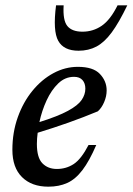

<svg xmlns="http://www.w3.org/2000/svg" viewBox="-20 -690 498 721"><path d="M341.5 -145.5Q315.5 -85 289.2 -50.8Q263 -16.5 232.2 -2.8Q201.5 11 161.5 11Q99 11 62.8 -24.8Q26.5 -60.5 26.5 -127.5Q26.5 -193 46.8 -249.8Q67 -306.5 101.8 -349Q136.5 -391.5 180.5 -415.2Q224.5 -439 272.5 -439Q330 -439 355.2 -412.2Q380.5 -385.5 380.5 -350.5Q380.5 -328.5 371.2 -306.8Q362 -285 347.5 -272Q293.5 -249.5 236.2 -229.2Q179 -209 121.5 -191.5Q118.5 -169.5 118.5 -149.5Q118.5 -98 139.2 -76.8Q160 -55.5 193.5 -55.5Q228.5 -55.5 256.8 -74Q285 -92.5 312.5 -145.5ZM258 -401.5Q224.5 -401.5 198.8 -376.8Q173 -352 155 -313Q137 -274 128 -231.5Q198 -253.5 235.2 -273.8Q272.5 -294 286.5 -314.5Q300.5 -335 300.5 -357Q300.5 -377 289.8 -389.2Q279 -401.5 258 -401.5ZM289.5 -571Q329.5 -571 362 -593.2Q394.5 -615.5 421.5 -670H458Q427 -605.5 399.5 -568.2Q372 -531 342.2 -515.2Q312.5 -499.5 275 -499.5Q219.5 -499.5 198.8 -536.5Q178 -573.5 190.5 -670H219Q215.5 -613.5 233 -592.2Q250.5 -571 289.5 -571Z"/></svg>

Font: Newsreader Text Medium
Style: Italic
Weight: 500
Italic angle: -17°
Designer: Hugues Gentile
Foundry: Production Type
Version: Version 1.001